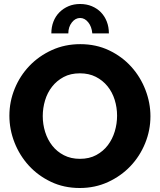

<svg xmlns="http://www.w3.org/2000/svg" viewBox="-20 -935 800 961"><path d="M381 -845Q357 -845 339.5 -822.5Q322 -800 322 -768H237Q237 -800 247.5 -827Q258 -854 277.5 -873.5Q297 -893 323 -904Q349 -915 381 -915Q413 -915 439.5 -904Q466 -893 485 -873.5Q504 -854 514.5 -827Q525 -800 525 -768H442Q439 -802 421.5 -823.5Q404 -845 381 -845ZM379 6Q300 6 235 -25Q170 -56 124 -106.5Q78 -157 52.5 -222Q27 -287 27 -356Q27 -426 53.5 -491Q80 -556 127.5 -605.5Q175 -655 240 -684.5Q305 -714 382 -714Q461 -714 526 -683Q591 -652 637 -601Q683 -550 708 -485Q733 -420 733 -353Q733 -283 706.5 -218Q680 -153 633 -103.5Q586 -54 521 -24Q456 6 379 6ZM194 -354Q194 -313 206 -274.5Q218 -236 241.5 -206Q265 -176 300 -158Q335 -140 380 -140Q427 -140 462 -159Q497 -178 520 -208.5Q543 -239 554.5 -277.5Q566 -316 566 -356Q566 -397 554 -435.5Q542 -474 518 -503.5Q494 -533 459.5 -550.5Q425 -568 380 -568Q333 -568 298.5 -549.5Q264 -531 240.5 -501Q217 -471 205.5 -432.5Q194 -394 194 -354Z"/></svg>

Font: Oxford Sans
Style: Regular
Weight: 800
Designer: Matt McInerney, Pablo Impallari, Rodrigo Fuenzalida
Foundry: Matt McInerney, Pablo Impallari, Rodrigo Fuenzalida
Version: Version 3.000g; ttfautohint (v1.5) -l 8 -r 28 -G 28 -x 14 -D